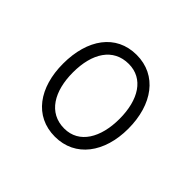

<svg xmlns="http://www.w3.org/2000/svg" viewBox="-85 -822 481 481"><g transform="rotate(45 155.0 -582.0)"><path d="M155 -437C227 -437 271 -497 271 -581C271 -667 227 -727 155 -727C82 -727 40 -667 40 -581C40 -497 82 -437 155 -437ZM157 -468C101 -468 73 -517 73 -583C73 -651 102 -697 157 -697C209 -697 238 -651 238 -583C238 -517 210 -468 157 -468Z"/></g></svg>

Font: Noto Serif Lao ExtraCondensed Light
Style: Regular
Weight: 300
Width: 2
Designer: Monotype Design Team
Foundry: Monotype Imaging Inc.
Version: Version 2.003